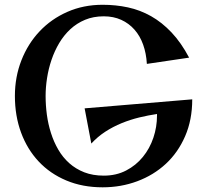

<svg xmlns="http://www.w3.org/2000/svg" viewBox="-20 -757 866 812"><path d="M793 -336.9Q793 -250 762.9 -180.9Q732.9 -111.8 681.2 -64Q629.4 -16.1 560.5 9.5Q491.7 35.2 414.1 35.2Q329.1 35.2 260.5 6.3Q191.9 -22.5 143.6 -74Q95.2 -125.5 69.1 -196.3Q43 -267.1 43 -351.1Q43 -431.6 70.6 -502Q98.1 -572.3 147.5 -624.5Q196.8 -676.8 264.9 -706.8Q333 -736.8 414.1 -736.8Q469.7 -736.8 521 -725.8Q572.3 -714.8 618.7 -688.7Q665 -662.6 705.6 -619.6Q746.1 -576.7 779.8 -513.2L601.1 -486.8Q598.6 -531.2 585.4 -568.1Q572.3 -605 548.8 -631.6Q525.4 -658.2 492.7 -673.1Q460 -688 418.9 -688Q375 -688 339.8 -673.3Q304.7 -658.7 277.3 -633.3Q250 -607.9 230.2 -574.5Q210.4 -541 197.8 -503.7Q185.1 -466.3 179 -427Q172.9 -387.7 172.9 -351.1Q172.9 -312 178.2 -272Q183.6 -231.9 195.6 -194.3Q207.5 -156.7 226.6 -124Q245.6 -91.3 272.9 -66.9Q300.3 -42.5 336.4 -28.3Q372.6 -14.2 418.9 -14.2Q471.7 -14.2 513.4 -35.9Q555.2 -57.6 584.2 -93.3Q613.3 -128.9 628.7 -174.6Q644 -220.2 644 -268.1V-274.9Q607.4 -269.5 569.1 -260.3Q530.8 -251 494.4 -236.1Q458 -221.2 425.3 -200Q392.6 -178.7 366.2 -149.9L337.9 -298.8Z"/></svg>

Font: Original Surfer
Style: Regular
Weight: 400
Designer: Astigmatic (AOETI)
Foundry: Astigmatic (AOETI)
Version: Version 1.001